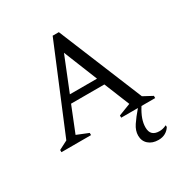

<svg xmlns="http://www.w3.org/2000/svg" viewBox="-203 -819 1157 1213"><g transform="rotate(-30 375.0 -212.5)"><path d="M571 130Q571 164 588 179.5Q605 195 636 195Q647 195 659.5 192.5Q672 190 686 183H689V195Q676 216 654.5 228Q633 240 604 240Q560 240 532.5 216Q505 192 505 152Q505 116 529 80Q553 44 591 0H469V-16L557 -50L482 -235H239L165 -50L249 -16V0H33V-16L97 -49L353 -665H398L650 -52L717 -16V0H617Q593 38 582 69.5Q571 101 571 130ZM262 -290H460L361 -536Z"/></g></svg>

Font: Spectral SC
Style: Regular
Weight: 400
Designer: Jean-Baptiste Levee
Foundry: Production Type
Version: Version 2.001